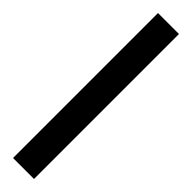

<svg xmlns="http://www.w3.org/2000/svg" viewBox="9 -84 414 414"><g transform="rotate(-45 216.0 123.0)"><path d="M-5 91H437V155H-5Z"/></g></svg>

Font: Roboto Serif 28pt Condensed Medium
Style: Regular
Weight: 500
Width: 3
Designer: Greg Gazdowicz
Foundry: Commercial Type
Version: Version 1.008